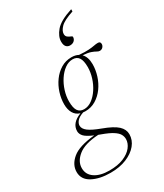

<svg xmlns="http://www.w3.org/2000/svg" viewBox="-314 -770 962 1124"><g transform="rotate(-30 167.0 -207.5)"><path d="M88 265Q14 265 -34.8 238.8Q-83.5 212.5 -83.5 162Q-83.5 112 -38.2 74.5Q7 37 113 27Q67.5 7.5 53 -9Q38.5 -25.5 38.5 -43.5Q38.5 -98.5 108 -125.5Q79.5 -134 65.5 -158.5Q51.5 -183 51.5 -218Q51.5 -256.5 63.8 -295Q76 -333.5 99 -365.2Q122 -397 154 -416.5Q186 -436 225.5 -436Q252.5 -436 271.5 -425.5Q311.5 -422 335.8 -423.8Q360 -425.5 374.8 -428.5Q389.5 -431.5 401.5 -431.5Q419 -431.5 419 -414.5Q419 -403.5 410.8 -394.2Q402.5 -385 389.5 -385Q380.5 -385 370.8 -391Q361 -397 342.2 -403.8Q323.5 -410.5 288.5 -413Q313.5 -387.5 313.5 -339Q313.5 -301 301.2 -262.2Q289 -223.5 266 -191.8Q243 -160 211 -140.5Q179 -121 139.5 -121Q131.5 -121 124 -122Q92 -110.5 79.5 -95.2Q67 -80 67 -65Q67 -43.5 91.2 -25Q115.5 -6.5 171 14Q240 39.5 267.5 65.2Q295 91 295 123.5Q295 163 268.5 195Q242 227 195.5 246Q149 265 88 265ZM139.5 -135Q167.5 -135 193 -153.5Q218.5 -172 238.2 -202Q258 -232 269.2 -267.8Q280.5 -303.5 280.5 -338.5Q280.5 -382 267 -402Q253.5 -422 225.5 -422Q197.5 -422 172 -403.5Q146.5 -385 126.8 -355Q107 -325 95.8 -289.2Q84.5 -253.5 84.5 -218.5Q84.5 -175 98 -155Q111.5 -135 139.5 -135ZM-46 157.5Q-46 200.5 -9.8 225.2Q26.5 250 88.5 250Q145 250 184 233.8Q223 217.5 243.2 191.8Q263.5 166 263.5 138Q263.5 121 254.8 105.5Q246 90 222 74.5Q198 59 151 42Q142.5 39 135 36Q41.5 41.5 -2.2 76.8Q-46 112 -46 157.5ZM294 -534.5Q294 -519.5 283.2 -509.5Q272.5 -499.5 254.5 -499.5Q239 -499.5 229.2 -510.5Q219.5 -521.5 219.5 -544.5Q219.5 -580 250.5 -616.5Q281.5 -653 365.5 -680V-665Q300 -643.5 277.5 -620.2Q255 -597 255 -576Q255 -561 264.8 -553.8Q274.5 -546.5 284.2 -543Q294 -539.5 294 -534.5Z"/></g></svg>

Font: Newsreader Text ExtraLight
Style: Italic
Weight: 275
Italic angle: -17°
Designer: Hugues Gentile
Foundry: Production Type
Version: Version 1.001